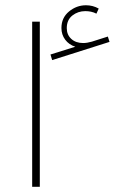

<svg xmlns="http://www.w3.org/2000/svg" viewBox="-20 -717 505 737"><path d="M358.9 -684.1Q336.4 -696.8 310.1 -696.8Q273.9 -696.8 244.9 -672.9Q215.8 -648.9 215.8 -609.4Q215.8 -584 230.2 -564.7Q244.6 -545.4 269 -537.6L173.8 -507.8L180.2 -486.3L400.4 -556.2L394 -576.7L332.5 -557.1Q314 -551.8 299.3 -551.8Q271 -551.8 253.7 -567.6Q236.3 -583.5 236.3 -608.9Q236.3 -640.6 257.8 -657.5Q279.3 -674.3 307.6 -674.3Q318.4 -674.3 329.1 -672.1Q339.8 -669.9 350.1 -664.6ZM132.8 0V-633.8H103.5V0Z"/></svg>

Font: Estedad-FD-VF Thin
Style: Regular
Weight: 100
Designer: Amin Abedi
Version: Version 5.0